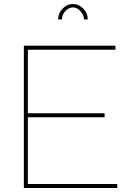

<svg xmlns="http://www.w3.org/2000/svg" viewBox="-20 -938 657 958"><path d="M565 -20V0H99V-710H556V-690H119V-373H502V-353H119V-20ZM344 -901Q323 -901 306 -882.5Q289 -864 289 -841H270Q270 -872 292.5 -895Q315 -918 344 -918Q373 -918 395.5 -895Q418 -872 418 -841H400Q397 -866 380.5 -883.5Q364 -901 344 -901Z"/></svg>

Font: Raleway Thin
Style: Regular
Weight: 100
Designer: Matt McInerney, Pablo Impallari, Rodrigo Fuenzalida
Foundry: Matt McInerney, Pablo Impallari, Rodrigo Fuenzalida
Version: Version 4.026